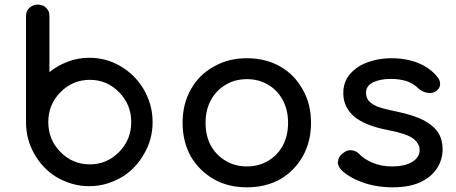

<svg xmlns="http://www.w3.org/2000/svg" viewBox="-20 -801 1961 825"><path d="M366.2 -458Q292 -458 239.3 -404.3Q187.5 -351.6 187.5 -276.4Q187.5 -201.2 239.3 -148.4Q292 -94.7 366.2 -94.7Q439.5 -94.7 492.2 -148.4Q543.9 -201.2 543.9 -276.4Q543.9 -351.6 492.2 -404.3Q439.5 -458 366.2 -458ZM363.3 -552.7Q436.5 -552.7 498 -516.6Q558.6 -480.5 594.7 -421.9Q614.3 -389.6 625 -353.5Q635.7 -316.4 635.7 -276.4Q635.7 -202.1 599.6 -140.6Q564.5 -78.1 506.8 -42Q474.6 -22.5 438.5 -11.7Q402.3 -1 363.3 -1Q324.2 -1 288.1 -11.7Q252 -22.5 219.7 -42Q162.1 -78.1 127 -140.6Q91.8 -202.1 91.8 -276.4Q91.8 -276.4 91.8 -276.4Q91.8 -276.4 91.8 -276.4Q91.8 -276.4 91.8 -277.3Q91.8 -277.3 91.8 -277.3Q91.8 -427.7 91.8 -730.5Q91.8 -742.2 94.7 -751Q98.6 -759.8 105.5 -766.6Q113.3 -774.4 122.1 -777.3Q130.9 -781.2 141.6 -781.2Q153.3 -781.2 163.1 -777.3Q171.9 -774.4 178.7 -766.6Q185.5 -759.8 189.5 -751Q192.4 -742.2 192.4 -730.5Q192.4 -650.4 192.4 -491.2Q227.5 -519.5 271.5 -536.1Q314.5 -552.7 363.3 -552.7Z M1041 3.9Q960 3.9 898.4 -31.2Q835.9 -67.4 799.8 -128.9Q764.6 -192.4 764.6 -273.4Q764.6 -355.5 800.8 -418Q835.9 -480.5 898.4 -514.6Q960 -550.8 1041 -550.8Q1121.1 -550.8 1183.6 -515.6Q1245.1 -480.5 1280.3 -417Q1316.4 -355.5 1316.4 -273.4Q1316.4 -192.4 1281.2 -129.9Q1246.1 -67.4 1184.6 -31.2Q1122.1 3.9 1041 3.9ZM1041 -85.9Q1092.8 -85.9 1132.8 -110.4Q1172.9 -133.8 1195.3 -175.8Q1217.8 -217.8 1217.8 -273.4Q1217.8 -328.1 1195.3 -370.1Q1172.9 -413.1 1132.8 -436.5Q1092.8 -460.9 1041 -460.9Q989.3 -460.9 949.2 -436.5Q909.2 -413.1 885.7 -370.1Q863.3 -328.1 863.3 -273.4Q863.3 -217.8 885.7 -175.8Q909.2 -133.8 949.2 -110.4Q989.3 -85.9 1041 -85.9Z M1667 3.9Q1596.7 3.9 1537.1 -17.6Q1477.5 -39.1 1445.3 -72.3Q1432.6 -85.9 1431.6 -102.5Q1431.6 -105.5 1432.6 -108.4Q1434.6 -128.9 1452.1 -141.6Q1471.7 -158.2 1491.2 -155.3Q1510.7 -153.3 1525.4 -137.7Q1542 -119.1 1579.1 -102.5Q1617.2 -85.9 1663.1 -85.9Q1720.7 -85.9 1751 -105.5Q1782.2 -124 1783.2 -154.3Q1784.2 -183.6 1754.9 -206.1Q1724.6 -227.5 1646.5 -242.2Q1545.9 -261.7 1500 -301.8Q1455.1 -341.8 1455.1 -400.4Q1455.1 -451.2 1485.4 -484.4Q1514.6 -517.6 1561.5 -534.2Q1609.4 -550.8 1660.2 -550.8Q1725.6 -550.8 1777.3 -530.3Q1828.1 -508.8 1858.4 -471.7Q1872.1 -456.1 1871.1 -438.5Q1870.1 -420.9 1853.5 -409.2Q1837.9 -398.4 1816.4 -402.3Q1793.9 -406.2 1779.3 -419.9Q1753.9 -444.3 1724.6 -453.1Q1696.3 -461.9 1658.2 -461.9Q1614.3 -461.9 1583 -447.3Q1552.7 -431.6 1552.7 -403.3Q1552.7 -384.8 1562.5 -370.1Q1572.3 -356.4 1599.6 -343.8Q1627.9 -333 1681.6 -322.3Q1756.8 -306.6 1800.8 -284.2Q1843.8 -260.7 1863.3 -230.5Q1881.8 -200.2 1881.8 -160.2Q1881.8 -114.3 1857.4 -77.1Q1833 -40 1785.2 -17.6Q1738.3 3.9 1667 3.9Z"/></svg>

Font: Abed
Style: Bold
Weight: 700
Designer: Johan Aakerlund
Version: Version 3.105